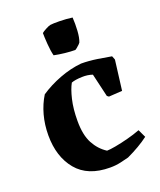

<svg xmlns="http://www.w3.org/2000/svg" viewBox="-131 -766 719 861"><g transform="rotate(-20 229.0 -335.5)"><path d="M246 12Q140 12 87 -52Q34 -116 34 -218Q34 -269 46.5 -314.5Q59 -360 82 -397Q125 -426 177.5 -446Q230 -466 282 -471Q318 -471 358 -465Q398 -459 424 -454L431 -436L413 -293L349 -289L341 -295L315 -406Q292 -414 265 -413Q232 -412 214 -405Q200 -380 189.5 -336Q179 -292 179 -234Q179 -167 200.5 -127Q222 -87 258 -64Q272 -64 299.5 -69Q327 -74 360 -82.5Q393 -91 422 -102L440 -64Q419 -48 392.5 -32.5Q366 -17 336 -3Q321 1 297 6.5Q273 12 246 12ZM179 -548Q173 -571 170.5 -605Q168 -639 168 -658Q173 -663 189 -671.5Q205 -680 212 -681Q225 -683 256.5 -682.5Q288 -682 317 -678Q319 -648 317 -615Q315 -582 307 -562Q307 -561 300.5 -554.5Q294 -548 287 -542.5Q280 -537 279 -537Q258 -537 230 -540Q202 -543 179 -548Z"/></g></svg>

Font: Labrada
Style: Bold
Weight: 700
Designer: Mercedes Jáuregui
Foundry: Omnibus-Type Team
Version: Version 1.000; ttfautohint (v1.8.4.7-5d5b)